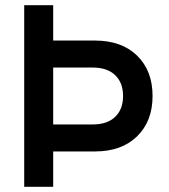

<svg xmlns="http://www.w3.org/2000/svg" viewBox="-20 -720 651 740"><path d="M454.3 -350Q454.3 -401.3 423.7 -430.5Q393 -459.7 337.3 -459.7H131.7V-563.7H346Q448.7 -563.7 508.3 -505.7Q568 -447.7 568 -350ZM73.3 0V-700H185V0ZM131.7 -136.3V-240.3H337.3Q393 -240.3 423.7 -269.5Q454.3 -298.7 454.3 -350H568Q568 -252.7 508.3 -194.5Q448.7 -136.3 346 -136.3Z"/></svg>

Font: Fustat
Style: Regular
Weight: 400
Designer: Mohamed Gaber, Khaled Hosny, Laura Garcia Mut
Foundry: Kief Type Foundry, Alif Type Foundry, Hard Type Foundry
Version: Version 1.007